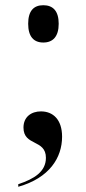

<svg xmlns="http://www.w3.org/2000/svg" viewBox="-20 -562 331 736"><path d="M146 -399C183 -399 205 -422 205 -471C205 -520 183 -542 146 -542C109 -542 88 -520 88 -471C88 -422 109 -399 146 -399ZM50 144V154C170 120 218 42 218 -38C218 -104 183 -135 137 -135C100 -135 70 -114 70 -73C70 -1 156 -29 156 43C156 96 111 124 50 144Z"/></svg>

Font: Noto Serif Display Medium
Style: Regular
Weight: 500
Designer: Monotype Design Team
Foundry: Monotype Imaging Inc.
Version: Version 2.009